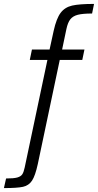

<svg xmlns="http://www.w3.org/2000/svg" viewBox="-88 -763 500 980"><path d="M38 92 154 -457H64L75 -510H165L186 -606Q200 -669 221.5 -697.5Q243 -726 280 -734.5Q317 -743 392 -743L382 -694Q334 -694 309 -687.5Q284 -681 271 -664.5Q258 -648 251 -615L229 -510H343L332 -457H217L105 74Q92 134 75.5 159Q59 184 29.5 190.5Q0 197 -68 197L-57 148Q-18 148 0 143Q18 138 25.5 127Q33 116 38 92Z"/></svg>

Font: Saira Semi Condensed Light
Style: Italic
Weight: 300
Width: 4
Italic angle: -12°
Designer: Hector Gatti with collaboration of the Omnibus-Type team
Foundry: Omnibus-Type
Version: Version 1.001; ttfautohint (v1.8)